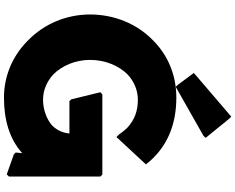

<svg xmlns="http://www.w3.org/2000/svg" viewBox="-129 -1035 1186 968"><g transform="rotate(90 464.0 -551.0)"><path d="M483 -175C435 -175 391 -194 355 -227C311 -271 282 -338 282 -412C282 -488 311 -557 356 -602C391 -634 435 -653 483 -653C537 -653 583 -638 625 -599C636 -587 648 -573 659 -556H660L671 -545L681 -556L809 -694L806 -697C798 -707 789 -718 780 -727L773 -734C701 -805 603 -847 472 -847C359 -847 261 -805 188 -734L180 -726C101 -648 53 -536 53 -412C53 -290 102 -180 181 -102L189 -94C263 -22 362 22 472 22C585 22 681 -6 752 -70L749 -37L758 -28L859 8L870 -3V-464L860 -474H456L445 -464L481 -317L490 -308H653C650 -274 636 -245 614 -222C582 -193 532 -175 483 -175ZM348 -935 408 -854 418 -844 665 -984 675 -995 579 -1113 568 -1124 359 -945Z"/></g></svg>

Font: Hussar Woodtype
Style: Ultra
Weight: 900
Foundry: Cannot Into Space Fonts
Version: Version 1.07